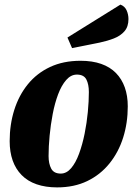

<svg xmlns="http://www.w3.org/2000/svg" viewBox="-20 -794 591 834"><path d="M228 20Q178 20 139 6.5Q100 -7 74 -33.5Q48 -60 35 -97Q22 -134 22 -181Q22 -253 42 -316.5Q62 -380 101 -428Q140 -476 197.5 -503Q255 -530 330 -530Q381 -530 419.5 -516.5Q458 -503 483.5 -477Q509 -451 522 -414.5Q535 -378 535 -332Q535 -260 515 -196.5Q495 -133 455.5 -84Q416 -35 359 -7.5Q302 20 228 20ZM244 -40Q269 -40 289 -63.5Q309 -87 323.5 -126.5Q338 -166 347.5 -213Q357 -260 361.5 -307.5Q366 -355 366 -394Q366 -428 355 -449Q344 -470 314 -470Q288 -470 267.5 -446.5Q247 -423 232.5 -384.5Q218 -346 209 -299Q200 -252 195.5 -204.5Q191 -157 191 -116Q191 -83 202.5 -61.5Q214 -40 244 -40ZM293 -585 273 -631 503 -774Q522 -767 530 -749Q538 -731 538 -711Q538 -678 520.5 -658Q503 -638 474.5 -627Q446 -616 413 -609Z"/></svg>

Font: Sansita Swashed Light
Style: Bold
Weight: 700
Version: Version 1.003